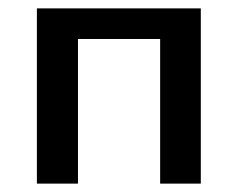

<svg xmlns="http://www.w3.org/2000/svg" viewBox="-20 -438 568 458"><path d="M459 -418V0H362V-345H166V0H68V-418Z"/></svg>

Font: EauTestText Semibold
Style: Regular
Weight: 600
Designer: Christian Thalmann (Catharsis Fonts)
Version: Version 0.001;PS 000.001;hotconv 1.0.88;makeotf.lib2.5.64775